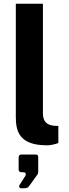

<svg xmlns="http://www.w3.org/2000/svg" viewBox="-20 -763 368 1020"><path d="M230 9C249 9 270 4 290 -3V-94L266 -95C221 -100 208 -125 208 -163V-743H64V-145C64 -71 77 9 230 9ZM92 237H108C122 237 128 235 135 225L180 163C180 161 183 156 183 152V71C183 63 179 58 170 58H93C85 58 79 63 79 74V135C79 147 83 152 97 152H105C116 152 121 163 113 174L83 221C79 227 83 237 92 237Z"/></svg>

Font: United Sans
Style: Bold
Weight: 700
Designer: Pablo Impallari, Rodrigo Fuenzalida (Modified by Dan O. Williams)
Version: Version 1.000;PS 001.000;hotconv 1.0.88;makeotf.lib2.5.64775